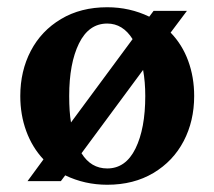

<svg xmlns="http://www.w3.org/2000/svg" viewBox="-20 -500 592 530"><path d="M160 -16 148 0H56L100 -60Q69 -93 52.5 -138Q36 -183 36 -235Q36 -304 65 -359.5Q94 -415 148.5 -447.5Q203 -480 276 -480Q338 -480 392 -454L404 -470H496L451 -410Q483 -377 499.5 -332Q516 -287 516 -235Q516 -166 487 -110.5Q458 -55 403.5 -22.5Q349 10 276 10Q214 10 160 -16ZM346 -392Q319 -435 276 -435Q225 -435 198 -380Q171 -325 171 -235Q171 -191 176 -162ZM381 -235Q381 -274 375 -307L205 -77Q231 -35 276 -35Q327 -35 354 -90Q381 -145 381 -235Z"/></svg>

Font: Philosopher
Style: Bold
Weight: 700
Designer: Jovanny Lemonad
Foundry: Jovanny Lemonad
Version: Version 2.000